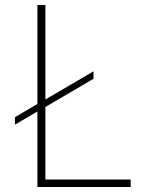

<svg xmlns="http://www.w3.org/2000/svg" viewBox="-20 -750 570 770"><path d="M130 0V-303L40 -250V-280L130 -333V-730H162V-351L355 -464V-434L162 -321V-30H504V0Z"/></svg>

Font: Sora Thin
Style: Regular
Weight: 32
Designer: Jonathan Barnbrook, Julián Moncada
Foundry: Barnbrook Fonts
Version: Version 2.000